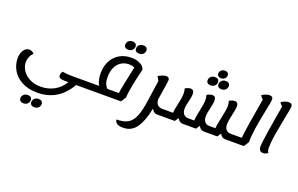

<svg xmlns="http://www.w3.org/2000/svg" viewBox="-148 -1537 4208 2711"><g transform="rotate(20 1955.5 -181.5)"><path d="M1049 25H935Q858 163 738 238.5Q618 314 455 314Q316 314 220 261.5Q124 209 77 126Q30 43 30 -47Q30 -100 46 -139.5Q62 -179 88.5 -199.5Q115 -220 146 -220Q164 -220 180.5 -212.5Q197 -205 208 -196Q219 -187 220 -183Q214 -179 198.5 -160Q183 -141 170 -108.5Q157 -76 157 -37Q157 26 194 84.5Q231 143 302.5 180.5Q374 218 472 218Q580 218 670.5 169.5Q761 121 819 25H802Q749 25 721.5 21Q694 17 682.5 6Q671 -5 671 -26Q671 -59 693 -87Q755 -75 837 -75H1065ZM260 469Q260 434 284 412Q308 390 345 390Q374 390 391 404.5Q408 419 408 444Q408 478 384.5 500Q361 522 323 522Q294 522 277 507.5Q260 493 260 469ZM423 469Q423 434 447 412Q471 390 508 390Q537 390 554 404.5Q571 419 571 444Q571 478 547 500Q523 522 485 522Q457 522 440 507.5Q423 493 423 469Z M1742 -497Q1712 -381 1686.5 -252.5Q1661 -124 1659 -51L1610 25H1048L1063 -75H1246Q1230 -95 1217 -142.5Q1204 -190 1204 -250Q1204 -355 1245.5 -435.5Q1287 -516 1363.5 -560.5Q1440 -605 1540 -605Q1602 -605 1646 -588.5Q1690 -572 1713.5 -547Q1737 -522 1742 -497ZM1623 -488Q1610 -495 1588.5 -500.5Q1567 -506 1539 -506Q1476 -506 1425 -474.5Q1374 -443 1344.5 -382.5Q1315 -322 1315 -237Q1315 -169 1331.5 -131Q1348 -93 1368 -75H1542Q1542 -94 1567 -219Q1592 -344 1623 -488ZM1392 -748Q1392 -784 1415.5 -805.5Q1439 -827 1477 -827Q1505 -827 1522 -812.5Q1539 -798 1539 -773Q1539 -739 1515.5 -717Q1492 -695 1454 -695Q1426 -695 1409 -709.5Q1392 -724 1392 -748ZM1554 -748Q1554 -784 1578 -805.5Q1602 -827 1639 -827Q1668 -827 1685 -812.5Q1702 -798 1702 -773Q1702 -739 1678.5 -717Q1655 -695 1617 -695Q1589 -695 1571.5 -710Q1554 -725 1554 -748Z M2237 -75 2222 25H2157Q2098 25 2075 -27H2068Q2033 156 1961.5 260.5Q1890 365 1762 365Q1696 365 1667 342Q1638 319 1638 287Q1744 287 1806.5 251Q1869 215 1905 129Q1941 43 1963 -115L2008 -425L1974 -488Q2006 -508 2037.5 -519Q2069 -530 2091 -530Q2114 -530 2126.5 -517.5Q2139 -505 2139 -488Q2139 -457 2094 -185Q2094 -134 2119.5 -105Q2145 -76 2190 -75Z M3270 -75 3254 25H3181Q3122 25 3098 -27H3090L3057 25H2861Q2802 25 2778 -27H2771L2737 25H2543Q2484 25 2460 -27H2453L2419 25H2219L2234 -75H2356V-76Q2356 -110 2377 -205Q2390 -266 2397 -305Q2404 -344 2404 -378Q2404 -417 2393 -455Q2439 -482 2475 -482Q2527 -482 2527 -415Q2527 -393 2522.5 -368.5Q2518 -344 2509 -306Q2499 -267 2494 -239.5Q2489 -212 2489 -187Q2489 -134 2514 -104.5Q2539 -75 2585 -75H2674V-76Q2674 -95 2679.5 -128.5Q2685 -162 2689.5 -184Q2694 -206 2696 -214Q2724 -342 2724 -398Q2724 -441 2713 -474Q2760 -501 2795 -501Q2847 -501 2847 -435Q2847 -406 2838.5 -365.5Q2830 -325 2828 -315Q2807 -231 2807 -186Q2807 -133 2832 -104Q2857 -75 2903 -75H2993V-76Q2993 -98 3000.5 -140Q3008 -182 3018 -226Q3034 -302 3042 -347.5Q3050 -393 3050 -427Q3050 -469 3038 -503Q3085 -530 3120 -530Q3172 -530 3172 -467Q3172 -443 3165 -405Q3158 -367 3144 -303Q3127 -222 3127 -185Q3127 -133 3152 -104Q3177 -75 3223 -75ZM2766 -813Q2766 -845 2788 -865Q2810 -885 2844 -885Q2869 -885 2885 -871.5Q2901 -858 2901 -836Q2901 -804 2879.5 -784.5Q2858 -765 2823 -765Q2797 -765 2781.5 -778Q2766 -791 2766 -813ZM2657 -673Q2657 -708 2681 -730Q2705 -752 2742 -752Q2771 -752 2788 -737.5Q2805 -723 2805 -698Q2805 -664 2781 -642Q2757 -620 2719 -620Q2691 -620 2674 -634.5Q2657 -649 2657 -673ZM2820 -673Q2820 -708 2843.5 -730Q2867 -752 2905 -752Q2933 -752 2950 -737.5Q2967 -723 2967 -698Q2967 -664 2943.5 -642Q2920 -620 2882 -620Q2854 -620 2837 -634.5Q2820 -649 2820 -673Z M3606 -728Q3606 -710 3597 -662Q3588 -614 3576 -557Q3542 -387 3523.5 -270Q3505 -153 3505 -52L3456 25H3253L3269 -75H3389Q3394 -145 3423.5 -331Q3453 -517 3483 -681L3439 -732Q3462 -751 3494 -763Q3526 -775 3554 -775Q3606 -775 3606 -728Z M3864 -545Q3831 -377 3813 -267.5Q3795 -158 3795 -76Q3795 -48 3799.5 -31.5Q3804 -15 3816 -3Q3783 25 3742 25Q3711 25 3694.5 5.5Q3678 -14 3678 -50Q3678 -103 3709.5 -304.5Q3741 -506 3773 -682L3729 -732Q3753 -752 3785.5 -763.5Q3818 -775 3844 -775Q3896 -775 3896 -729Q3896 -711 3886.5 -659Q3877 -607 3864 -545Z"/></g></svg>

Font: Lemonada
Style: Regular
Weight: 400
Designer: Mohamed Gaber (Arabic) Eduardo Tunni (Latin)
Foundry: Kief Type Foundry
Version: Version 3.006